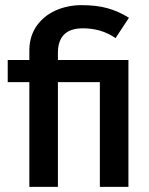

<svg xmlns="http://www.w3.org/2000/svg" viewBox="-20 -726 579 746"><path d="M94 -407H10V-493H94V-529Q94 -584 121.5 -624Q149 -664 195.5 -685Q242 -706 297 -706Q355 -706 398 -694Q441 -682 481 -657L429 -578Q374 -616 302 -616Q205 -616 205 -520V-493H479V0H368V-407H205V0H94Z"/></svg>

Font: Hanken Grotesk SemiBold
Style: Regular
Weight: 600
Designer: Alfredo Marco Pradil
Foundry: Hanken Design Co.
Version: Version 3.014